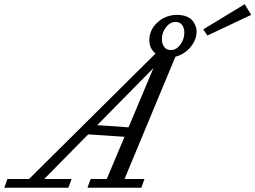

<svg xmlns="http://www.w3.org/2000/svg" viewBox="-90 -883 1201 903"><path d="M885.3 -715.8 866.2 -745.1 1061 -863.3 1091.3 -813ZM-69.8 0 -55.2 -41H46.4L641.6 -631.3Q612.3 -654.3 612.3 -693.8Q612.3 -742.7 650.9 -777.8Q689.5 -813 743.2 -813Q770 -813 789.6 -804.4Q809.1 -795.9 818.1 -782.7Q827.1 -769.5 830.8 -757.8Q834.5 -746.1 834.5 -735.4Q834.5 -695.3 805.7 -661.1Q776.9 -627 734.9 -616.2L495.6 -41H589.4L574.7 0H321.3L336.4 -41H412.1L495.6 -239.7L324.7 -251L117.7 -41H246.6L231.4 0ZM713.4 -647.5Q739.3 -647.5 758.1 -672.9Q776.9 -698.2 776.9 -728.5Q776.9 -752.4 766.1 -766.1Q755.4 -779.8 735.8 -779.8Q710 -779.8 690.7 -754.9Q671.4 -730 671.4 -700.2Q671.4 -676.3 682.4 -661.9Q693.4 -647.5 713.4 -647.5ZM367.2 -294.4 514.6 -284.2 631.8 -563Z"/></svg>

Font: Elstob 6pt
Style: Italic
Weight: 400
Italic angle: -20°
Designer: Peter S. Baker
Version: Version 1.015